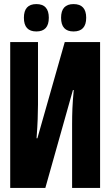

<svg xmlns="http://www.w3.org/2000/svg" viewBox="-20 -920 540 940"><path d="M219 -833Q219 -900 158 -900Q97 -900 97 -833Q97 -766 158 -766Q219 -766 219 -833ZM402 -833Q402 -900 340 -900Q279 -900 279 -833Q279 -766 340 -766Q402 -766 402 -833ZM202 0 337 -479H341Q336 -426 334.5 -389Q333 -352 333 -311V0H470V-714H297L163 -243H159Q163 -297 164.5 -337Q166 -377 166 -408V-714H30V0Z"/></svg>

Font: Noto Sans Mono UI Condensed ExtraBold
Style: Regular
Weight: 800
Width: 3
Designer: Monotype Design team
Foundry: Monotype Imaging Inc.
Version: 1.000